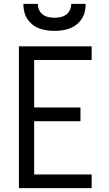

<svg xmlns="http://www.w3.org/2000/svg" viewBox="-20 -975 565 995"><path d="M78 0V-735H455V-664H157V-418H397V-347H157V-71H455V0ZM262 -815Q242 -815 222 -818Q202 -821 183 -828Q164 -835 148 -848Q132 -861 121 -878Q110 -895 105.5 -915Q101 -935 101 -955H176Q176 -939 182.5 -924Q189 -909 202 -899.5Q215 -890 230.5 -886.5Q246 -883 262 -883Q279 -883 294.5 -886.5Q310 -890 323 -899.5Q336 -909 342.5 -924Q349 -939 349 -955H424Q424 -935 419.5 -915Q415 -895 404 -878Q393 -861 377 -848Q361 -835 342 -828Q323 -821 303 -818Q283 -815 262 -815Z"/></svg>

Font: Iosevka Pride
Style: Regular
Weight: 400
Monospace: yes
Designer: Belleve Invis
Foundry: Belleve Invis
Version: Version 30.3.1; ttfautohint (v1.8.4)